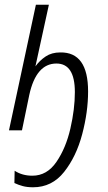

<svg xmlns="http://www.w3.org/2000/svg" viewBox="-20 -552 458 813"><path d="M120 241Q200 241 251.5 176Q303 111 328 16.5Q353 -78 353 -165Q353 -332 235 -330Q199 -330 173.5 -313Q148 -296 130 -271L187 -532H132L18 0H73L104 -150Q133 -283 219 -283Q297 -283 297 -162Q297 -90 278 -7.5Q259 75 219 133.5Q179 192 117 192Q74 192 42 171L41 223Q58 231 76.5 236Q95 241 120 241Z"/></svg>

Font: Noto Sans Display SemiCondensed Light
Style: Italic
Weight: 300
Width: 4
Italic angle: -12°
Designer: Monotype Design Team
Foundry: Monotype Imaging Inc.
Version: Version 1.900